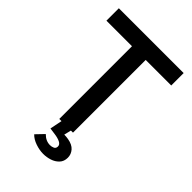

<svg xmlns="http://www.w3.org/2000/svg" viewBox="-274 -841 1169 1169"><g transform="rotate(45 310.0 -256.5)"><path d="M589 -733V-626H369V0H251V-626H31V-733ZM332 220Q300 220 265 208Q230 196 209 174L258 123Q287 153 324 153Q338 153 351 147Q364 141 364 124Q364 108 345.5 98.5Q327 89 297 85L254 79L274 -20H356L340 46Q358 46 375 49Q416 56 435.5 78.5Q455 101 455 130Q455 162 436 182Q417 202 389 211Q361 220 332 220Z"/></g></svg>

Font: Kreadon Light
Style: Bold
Weight: 600
Designer: Reiya WATANABE
Foundry: StudioGnu
Version: Version 1.003; ttfautohint (v1.8.4.7-5d5b);gftools[0.9.32]